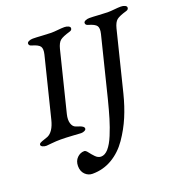

<svg xmlns="http://www.w3.org/2000/svg" viewBox="-148 -732 1043 1104"><g transform="rotate(-20 373.5 -180.0)"><path d="M460 -129 551 -495Q559 -528 549 -543Q539 -558 500 -569Q484 -573 484 -586Q484 -594 495 -599Q506 -604 519 -604Q539 -604 575.5 -601.5Q612 -599 630 -599Q648 -599 671.5 -601.5Q695 -604 712 -604Q725 -604 736 -599Q747 -594 747 -586Q747 -573 732 -569Q687 -556 671 -543Q655 -530 646 -495L555 -129Q537 -57 511 4.5Q485 66 446 122.5Q407 179 352 211.5Q297 244 231 244Q205 244 186 225Q167 206 167 174Q167 143 186 124Q205 105 230 105Q239 105 250.5 120.5Q262 136 277.5 152Q293 168 311 168Q335 168 356.5 143.5Q378 119 397 73Q416 27 430 -19.5Q444 -66 460 -129ZM366 -604Q379 -604 390 -599Q401 -594 401 -586Q401 -573 386 -569Q341 -556 325 -543Q309 -530 300 -495L209 -129Q201 -96 208 -73.5Q215 -51 232 -45Q235 -44 240.5 -42Q246 -40 249 -39Q252 -38 256.5 -36.5Q261 -35 263.5 -33.5Q266 -32 269 -30.5Q272 -29 273.5 -27.5Q275 -26 277 -24Q279 -22 279.5 -19.5Q280 -17 280 -15Q280 -8 270.5 -3Q261 2 249 2Q248 2 201 -1Q154 -4 126 -4Q98 -4 69 -1Q40 2 37 2Q24 2 14 -3Q4 -8 4 -15Q4 -22 12 -26.5Q20 -31 36 -36Q52 -41 59 -44Q97 -61 114 -129L205 -495Q213 -528 203 -543Q193 -558 154 -569Q138 -573 138 -586Q138 -594 149 -599Q160 -604 173 -604Q193 -604 229.5 -601.5Q266 -599 284 -599Q302 -599 325.5 -601.5Q349 -604 366 -604Z"/></g></svg>

Font: EB Garamond 08
Style: Italic
Weight: 400
Italic angle: -14°
Version: Version 0.016